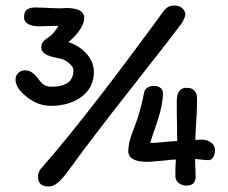

<svg xmlns="http://www.w3.org/2000/svg" viewBox="-20 -665 823 693"><path d="M649 -612C649 -628 634 -645 612 -645C584 -645 578 -637 548 -594C429 -432 264 -211 126 -54C121 -47 117 -37 117 -29C117 5 139 8 157 8C179 8 199 -11 229 -52C337 -203 573 -495 638 -584C642 -592 649 -606 649 -612ZM227 -513C256 -537 284 -571 284 -600C284 -624 263 -636 220 -636C212 -636 205 -635 197 -635C166 -635 136 -638 106 -638C99 -638 91 -637 84 -634C67 -628 67 -611 67 -601C67 -580 92 -570 119 -570C144 -570 166 -572 191 -572C187 -565 175 -546 165 -538C148 -524 129 -517 129 -495C129 -468 160 -462 185 -456C195 -454 205 -452 211 -449C223 -444 245 -426 245 -413C245 -387 237 -352 165 -352C139 -352 129 -366 117 -382C106 -395 94 -411 70 -411C50 -411 36 -396 36 -378C36 -358 49 -340 61 -329C85 -306 117 -283 164 -283C231 -283 285 -310 308 -355C315 -371 319 -388 319 -404C319 -452 282 -495 227 -513ZM710 -161C697 -161 690 -160 685 -160C686 -207 691 -248 691 -290C691 -310 693 -328 681 -338C675 -346 665 -348 652 -348C640 -348 618 -342 618 -301C618 -269 618 -239 619 -209C619 -193 619 -173 620 -156C586 -155 554 -149 522 -149C540 -209 568 -268 568 -330C568 -345 554 -355 535 -355C517 -355 503 -346 500 -331C494 -301 489 -276 476 -236C463 -196 443 -160 443 -119C443 -105 451 -81 510 -81C530 -81 549 -84 567 -85C584 -87 599 -89 615 -89C613 -67 613 -48 613 -29C613 -7 634 5 653 5C673 5 686 -5 686 -25C686 -56 684 -73 684 -91C703 -90 718 -87 733 -87C743 -87 756 -97 756 -125C756 -146 732 -161 710 -161Z"/></svg>

Font: Itim
Style: Regular
Weight: 400
Designer: CadsonDemak Team
Foundry: Pablo Impallari
Version: Version 1.002;PS 001.002;hotconv 1.0.88;makeotf.lib2.5.64775